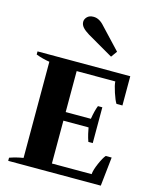

<svg xmlns="http://www.w3.org/2000/svg" viewBox="-142 -1091 960 1186"><g transform="rotate(15 338.0 -498.0)"><path d="M252 -950Q252 -967 266 -981.5Q280 -996 307 -996Q344 -996 377 -958L502 -825L474 -786L308 -882Q280 -899 266 -915Q252 -931 252 -950ZM639 -185 619 0H27V-20Q69 -35 114 -42V-657Q69 -664 27 -680V-700H620V-513H582Q570 -531 555 -576.5Q540 -622 539 -645H292V-383H453Q462 -438 475 -470H503V-241H475Q467 -263 461 -288.5Q455 -314 453 -328H292V-54H546Q548 -81 567 -124.5Q586 -168 601 -185Z"/></g></svg>

Font: Trirong ExtraBold
Style: Regular
Weight: 800
Designer: Katatrad Team
Foundry: CadsonDemak
Version: Version 1.001